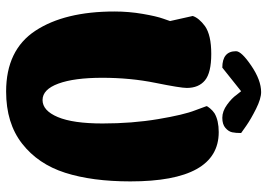

<svg xmlns="http://www.w3.org/2000/svg" viewBox="-146 -742 894 643"><g transform="rotate(90 301.5 -421.0)"><path d="M289 -848Q311 -848 345 -831Q379 -814 402 -798L426 -781Q426 -763 423.5 -751Q421 -739 409 -728.5Q397 -718 375 -718Q353 -718 331 -734Q309 -750 298 -766L286 -781L207 -718Q152 -718 152 -764Q152 -782 200.5 -815Q249 -848 289 -848ZM43 -520 51 -543 34 -619Q41 -640 68 -660Q98 -681 161 -681Q224 -681 249.5 -660Q275 -639 275 -599Q275 -578 258 -494Q241 -410 241 -316Q241 -222 260.5 -169Q280 -116 315.5 -116Q351 -116 372.5 -167Q394 -218 394 -317Q394 -416 379.5 -502.5Q365 -589 350 -627L336 -665Q336 -668 343.5 -677Q351 -686 360 -692Q384 -706 423 -706Q588 -706 588 -410Q588 -282 559 -191.5Q530 -101 461.5 -47.5Q393 6 287 6Q148 6 83.5 -92Q19 -190 19 -357Q19 -405 27 -451.5Q35 -498 43 -520Z"/></g></svg>

Font: Chela One Cyrilic
Style: Regular
Weight: 400
Designer: Miguel Hernandez
Foundry: LatinoType
Version: Version 1.001